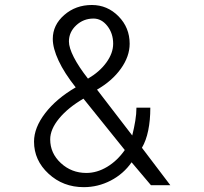

<svg xmlns="http://www.w3.org/2000/svg" viewBox="-20 -721 823 773"><path d="M117 -150.8Q117 -206.8 161.9 -265.3Q206.8 -323.8 284.8 -369.3Q239.3 -426.5 215.9 -476.6Q192.5 -526.7 192.5 -564.4Q192.5 -620.3 238.6 -660.6Q284.8 -700.9 349.8 -700.9Q412.2 -700.9 457.1 -655.4Q502 -609.9 502 -544.9Q502 -494.1 466.8 -444.7Q431.7 -395.3 370.6 -360.2L512.4 -175.6Q520.2 -206.8 524.7 -234.7Q529.3 -262.7 529.3 -287.4H585.2Q585.2 -236.7 576.7 -195.7Q568.3 -154.7 551.4 -126.1L665.8 24.7H587.8L509.8 -67.6Q477.2 -20.8 425.9 5.9Q374.5 32.5 317.3 32.5Q234.1 32.5 175.6 -21.5Q117 -75.4 117 -150.8ZM182.1 -159.9Q182.1 -104 225 -64.4Q267.9 -24.7 327.7 -24.7Q370.6 -24.7 411.6 -49.4Q452.5 -74.1 482.4 -117L316 -323.8Q253.6 -287.4 217.8 -243.8Q182.1 -200.3 182.1 -159.9ZM257.5 -554Q257.5 -529.3 277 -490.9Q296.5 -452.5 334.2 -404.4Q381 -431.7 408.3 -469.4Q435.6 -507.2 435.6 -544.9Q435.6 -586.5 412.2 -616.4Q388.8 -646.3 356.3 -646.3Q316 -646.3 286.7 -619Q257.5 -591.7 257.5 -554Z"/></svg>

Font: Lohit Bengali
Style: Regular
Weight: 400
Version: Version 2.91.5